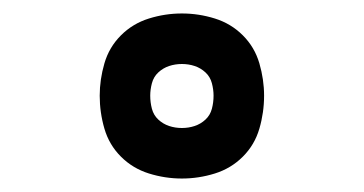

<svg xmlns="http://www.w3.org/2000/svg" viewBox="-20 -798 540 285"><path d="M250 -533Q225 -533 201 -540.5Q177 -548 159.5 -565.5Q142 -583 135 -607Q128 -631 128 -656Q128 -680 135 -704Q142 -728 159.5 -745.5Q177 -763 201 -770.5Q225 -778 250 -778Q275 -778 299 -770.5Q323 -763 340.5 -745.5Q358 -728 365 -704Q372 -680 372 -656Q372 -631 365 -607Q358 -583 340.5 -565.5Q323 -548 299 -540.5Q275 -533 250 -533ZM250 -608Q260 -608 269 -611Q278 -614 285 -620.5Q292 -627 294.5 -636.5Q297 -646 297 -656Q297 -665 294.5 -674.5Q292 -684 285 -690.5Q278 -697 269 -700Q260 -703 250 -703Q240 -703 231 -700Q222 -697 215 -690.5Q208 -684 205.5 -674.5Q203 -665 203 -656Q203 -646 205.5 -636.5Q208 -627 215 -620.5Q222 -614 231 -611Q240 -608 250 -608Z"/></svg>

Font: Iosevka SS18 Semibold
Style: Regular
Weight: 600
Monospace: yes
Designer: Belleve Invis
Foundry: Belleve Invis
Version: Version 25.1.1; ttfautohint (v1.8.4)